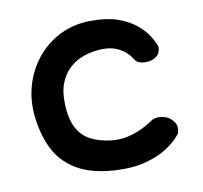

<svg xmlns="http://www.w3.org/2000/svg" viewBox="-63 -562 676 639"><g transform="rotate(-10 275.0 -242.5)"><path d="M278.5 9Q196.5 4.4 146.5 -26.1Q96.5 -56.6 72.5 -108.1Q48.5 -159.6 43.5 -224.6Q39.5 -276.6 55 -325.3Q70.5 -374 103 -412.5Q135.5 -451 182.5 -473.5Q229.5 -496 289.5 -495Q339.8 -494.6 374.6 -482.1Q409.4 -469.5 432.1 -451.2Q454.9 -433 467.4 -414.8Q479.9 -396.5 484.9 -384.4Q489.9 -372.4 489.9 -372.4Q489.9 -372.4 489.8 -366.4Q489.8 -360.4 486.2 -351.6Q482.6 -342.8 471.1 -335.6Q460.2 -329.4 446.9 -328.2Q433.5 -327.1 422.5 -330.1Q411.5 -333.1 407.4 -338Q406.6 -338 401.2 -346.9Q395.8 -355.8 384.2 -367Q372.8 -378.2 353.2 -387.1Q333.8 -395.9 305.5 -395.8Q273.6 -395.2 244.9 -386Q216.2 -376.8 194.3 -357.4Q172.4 -338.1 160.4 -307.9Q148.4 -277.6 150.5 -235.5Q152.2 -184.5 169.2 -154.1Q186.2 -123.8 215.8 -109.4Q245.2 -95.1 284.1 -91Q313.9 -88.5 339.8 -94.8Q365.6 -101 385.6 -110.8Q405.5 -120.6 417.3 -128.5Q429.1 -136.4 431 -136.8Q443.8 -140.9 455.6 -139.8Q467.5 -138.6 478.4 -133.4Q489.4 -128.2 497.1 -118Q506 -106.9 506.5 -96.8Q507 -86.8 505 -80.4Q503 -74.1 503 -74.1Q503 -74.1 490.8 -60.5Q478.6 -46.9 452.2 -29.6Q425.9 -12.2 383.2 -0.1Q340.5 12 278.5 9Z"/></g></svg>

Font: Sour Gummy Black
Style: Regular
Weight: 900
Version: Version 1.000